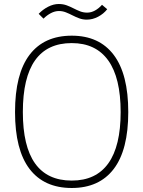

<svg xmlns="http://www.w3.org/2000/svg" viewBox="-20 -928 715 958"><path d="M173 -859Q194 -881 220.5 -894.5Q247 -908 273 -908Q295 -908 312.5 -901.5Q330 -895 346.5 -886.5Q363 -878 379.5 -871.5Q396 -865 415 -865Q435 -865 454 -875.5Q473 -886 489 -904L515 -882Q497 -859 469.5 -844.5Q442 -830 413 -830Q393 -830 375.5 -836.5Q358 -843 341.5 -851.5Q325 -860 308.5 -866.5Q292 -873 274 -873Q254 -873 234 -862.5Q214 -852 197 -835ZM338 10Q200 10 127.5 -85Q55 -180 55 -369Q55 -559 127.5 -654.5Q200 -750 338 -750Q475 -750 547.5 -654Q620 -558 620 -369Q620 -180 547.5 -85Q475 10 338 10ZM338 -27Q459 -27 520.5 -113Q582 -199 582 -369Q582 -540 520 -626.5Q458 -713 338 -713Q94 -713 94 -369Q94 -27 338 -27Z"/></svg>

Font: Encode Sans Narrow
Style: Thin
Weight: 250
Designer: Pablo Impallari, Andres Torresi
Foundry: Pablo Impallari, Andres Torresi
Version: Version 1.000; ttfautohint (v1.00) -l 8 -r 50 -G 200 -x 14 -